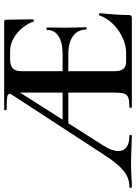

<svg xmlns="http://www.w3.org/2000/svg" viewBox="105 -782 665 940"><g transform="rotate(-90 438.0 -312.5)"><path d="M-7 -12Q35 -12 69.5 -39Q104 -66 147 -132L435 -574Q448 -592 448 -599Q448 -608 431.5 -610.5Q415 -613 371 -613Q368 -613 368 -619Q368 -625 371 -625H801Q811 -625 811 -616L813 -483Q813 -481 807.5 -480Q802 -479 801 -482Q795 -505 774 -532Q753 -559 722.5 -577.5Q692 -596 658 -596H616Q587 -596 573 -583Q559 -570 559 -543V-85Q559 -56 570 -42Q581 -28 605 -28H649Q686 -28 724.5 -46Q763 -64 792 -94.5Q821 -125 832 -159Q832 -161 835 -161Q838 -161 840.5 -160Q843 -159 843 -157Q834 -69 834 -15Q834 -7 830.5 -3.5Q827 0 819 0H382Q380 0 380 -6Q380 -12 382 -12Q414 -12 428.5 -17Q443 -22 448.5 -36.5Q454 -51 454 -81V-589L490 -604L194 -138Q168 -98 168 -66Q168 -40 187 -26Q206 -12 242 -12Q247 -12 247 -6Q247 0 242 0Q221 0 181 -2Q135 -4 101 -4Q76 -4 42 -2Q12 0 -7 0Q-12 0 -12 -6Q-12 -12 -7 -12ZM305 -339H535L542 -311H290ZM641 -311H482V-339H642Q700 -339 730.5 -359Q761 -379 761 -415Q761 -418 767 -418Q773 -418 773 -415L772 -325Q772 -293 773 -277L774 -223Q774 -221 768.5 -221Q763 -221 763 -223Q763 -264 731.5 -287.5Q700 -311 641 -311Z"/></g></svg>

Font: Cormorant Unicase
Style: Bold
Weight: 700
Designer: Christian Thalmann (Catharsis Fonts)
Foundry: Catharsis Fonts
Version: Version 4.000